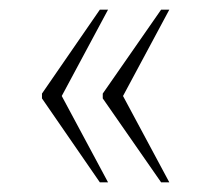

<svg xmlns="http://www.w3.org/2000/svg" viewBox="-20 -469 431 398"><path d="M314 -91 193 -265V-275L314 -449H331L235 -270L331 -91ZM187 -91 67 -265V-275L187 -449H204L108 -270L204 -91Z"/></svg>

Font: Noto Serif Lao Condensed Thin
Style: Regular
Weight: 100
Width: 3
Designer: Monotype Design Team
Foundry: Monotype Imaging Inc.
Version: Version 2.003; ttfautohint (v1.8.4.7-5d5b)